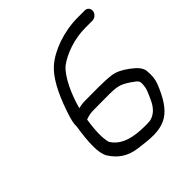

<svg xmlns="http://www.w3.org/2000/svg" viewBox="-165 -758 835 835"><g transform="rotate(-45 252.5 -340.0)"><path d="M409 -159.6C393.3 -124.9 372.7 -106.3 345.7 -99C338.2 -97.3 317.3 -96.3 286.7 -97.9C218.6 -101.4 174.8 -121.8 152.2 -158.6C149.9 -162.4 146.5 -177.8 145.6 -202.9C144.8 -226 147 -255.6 153 -295.1C167.2 -300.8 183.9 -304.5 198.4 -304.5C217.5 -304.5 243.4 -304.7 272.7 -305C346.1 -305.8 359.9 -303.4 401.2 -276C434.5 -252.1 435.6 -253.2 430.8 -215.3C430 -208.5 422.9 -189 409 -159.6ZM481.8 -638H438.8C351.4 -638 265.6 -606 218 -564.4C179.1 -530.3 146.5 -470.2 117.1 -384.5C104.8 -347.9 98.5 -325.1 100 -308.2C85.8 -216.9 84.5 -156.1 102.7 -125.4C129.6 -82.4 167.2 -56.9 221.8 -50.1C280.9 -43 342 -32.2 392.9 -63.7C427.5 -85.2 455.1 -128.1 479 -189.7C487 -210.2 489 -234 486.2 -261.2C484 -282.1 467.1 -300.7 440.3 -320.4C413.4 -340.3 389.8 -352.4 364.4 -355.9C321.2 -361.6 248.9 -359.5 206.4 -359.5C192 -359.5 178.9 -357.9 164 -354.1C183 -423.8 215.7 -494.9 252.4 -527.1C293.9 -558.7 363.1 -583 430.1 -583H473.1C487.5 -583 502.3 -594.3 504.8 -610C507.2 -624.9 497.3 -638 481.8 -638Z"/></g></svg>

Font: MewTooHand
Style: BdIta
Weight: 400
Designer: Mew Too, Robert Jablonski
Version: Version 0.77